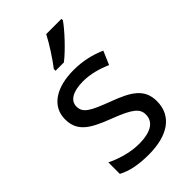

<svg xmlns="http://www.w3.org/2000/svg" viewBox="-232 -850 944 944"><g transform="rotate(-45 239.5 -378.0)"><path d="M388 -756V-766H282C259 -721 216 -655 187 -618V-606H245C292 -642 363 -719 388 -756ZM434 -148C434 -234 375 -269 273 -307C170 -346 135 -364 135 -409C135 -449 174 -474 246 -474C298 -474 348 -459 393 -440L423 -510C373 -532 317 -546 252 -546C132 -546 51 -495 51 -404C51 -316 113 -284 217 -244C322 -204 349 -180 349 -140C349 -92 311 -61 222 -61C159 -61 94 -83 52 -104V-24C93 -2 145 10 220 10C351 10 434 -44 434 -148Z"/></g></svg>

Font: Noto Sans Brahmi
Style: Regular
Weight: 400
Designer: Monotype Design Team
Foundry: Monotype Imaging Inc.
Version: Version 2.004